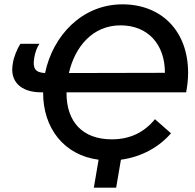

<svg xmlns="http://www.w3.org/2000/svg" viewBox="-20 -730 902 886"><path d="M170 -304H179V-301C179 -140 274 -14 435 7L413 136H516L538 7C634 -6 715 -52 769 -115L695 -180C647 -121 582 -87 496 -87C360 -87 287 -169 287 -300V-304H839C845 -335 848 -366 848 -394C848 -589 723 -710 545 -710C359 -710 224 -566 188 -393C142 -395 130 -415 138 -463C142 -488 150 -510 162 -528H74C59 -504 43 -466 39 -436C24 -355 75 -304 170 -304ZM298 -393C325 -512 406 -613 536 -613C664 -613 741 -524 741 -395V-394Z"/></svg>

Font: Fixel Display Medium
Style: Italic
Weight: 500
Italic angle: -10°
Designer: AlfaBravo + MacPaw
Foundry: Kyrylo Tkachov, Marchela Mozhyna, Serhii Makarenko, Maria Weinstein, Zakhar Kryvoshyya
Version: Version 1.210;Glyphs 3.2 (3217)